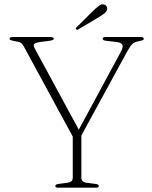

<svg xmlns="http://www.w3.org/2000/svg" viewBox="-20 -872 706 892"><path d="M439 -8Q439 0 426.5 0H249.5Q237 0 237 -8Q237 -15.5 251.5 -17.5L293.5 -23Q318 -26 318 -46V-237.5L91 -655.5Q85 -667 78.8 -671.8Q72.5 -676.5 61.5 -678.5L43.5 -682Q31.5 -684.5 28 -686.5Q24.5 -688.5 24.5 -692Q24.5 -700 39 -700H212.5Q230 -700 230 -692Q230 -685 207 -682L167.5 -677Q145 -674 139.2 -667.8Q133.5 -661.5 140 -649.5L346 -269.5L542 -632.5Q553.5 -653 548.5 -663.8Q543.5 -674.5 520 -677L473 -682.5Q457 -684 457 -692Q457 -700 471 -700H633Q648 -700 648 -692Q648 -688.5 644.8 -686.2Q641.5 -684 628.5 -681.5L621.5 -680Q605 -676.5 595.2 -667.8Q585.5 -659 571 -633L358 -242.5V-46Q358 -26 382.5 -23L424.5 -17.5Q439 -15.5 439 -8ZM415 -824Q431 -838.5 441.5 -846.5Q452 -854.5 463.5 -851Q472.5 -848 476 -840.8Q479.5 -833.5 477 -826Q474 -816.5 464.8 -809.5Q455.5 -802.5 443 -794.5L343.5 -735.5Q338 -731.5 333.5 -736Q329.5 -739 336.5 -746Z"/></svg>

Font: Fraunces 9pt S000 Thin
Style: Regular
Weight: 100
Version: Version 1.000; ttfautohint (v1.8.3)